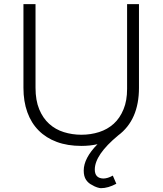

<svg xmlns="http://www.w3.org/2000/svg" viewBox="-20 -720 808 954"><path d="M481.5 215Q475 215 462.5 211Q450 207 438 199.5Q419.5 191 407.8 173.8Q396 156.5 396 127.5Q396 66 464.5 -3.5Q427 5 384.5 5Q315.5 5 262.2 -14.8Q209 -34.5 172 -71.8Q135 -109 115.8 -162.5Q96.5 -216 96.5 -283.5V-699.5H156.5V-283.5Q156.5 -221.5 174.8 -177.2Q193 -133 224.2 -104.8Q255.5 -76.5 297.2 -63.5Q339 -50.5 384.5 -50.5Q431 -50.5 472.5 -63.8Q514 -77 545 -105Q576 -133 594 -177.5Q611.5 -219.5 611.5 -278.5V-699.5H670.5V-283.5Q670.5 -124 567 -47Q451 49 451 122.5Q451 165.5 493 167Q515 167 540.5 152.5L558 193Q517 215 481.5 215Z"/></svg>

Font: Argentum Novus Light
Style: Regular
Weight: 300
Designer: Julieta Ulanovsky (font) & Cristiano Sobral (main changes)
Foundry: Julieta Ulanovsky (font) & Cristiano Sobral (main changes)
Version: Version 3.00;November 27, 2020;FontCreator 13.0.0.2655 64-bi